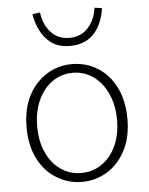

<svg xmlns="http://www.w3.org/2000/svg" viewBox="-56 -844 702 903"><g transform="rotate(-5 295.0 -392.5)"><path d="M177 -20Q121 -53 89 -116Q57 -179 57 -264Q57 -353 90 -416Q123 -477 176.5 -510Q230 -543 295 -543Q361 -543 415.5 -509.5Q470 -476 501.5 -412.5Q533 -349 533 -264Q533 -176 500 -114Q467 -52 413 -19.5Q359 13 295 13Q231 13 177 -20ZM484 -264Q484 -332 459.5 -386.5Q435 -441 392 -471.5Q349 -502 295 -502Q241 -502 198 -471.5Q155 -441 131 -387Q107 -333 107 -264Q107 -196 131 -142.5Q155 -89 198 -59Q241 -29 295 -29Q349 -29 392.5 -59Q436 -89 460 -142Q484 -195 484 -264ZM205 -655Q173 -680 155 -716Q137 -752 131 -793L167 -798Q174 -741 207.5 -704Q241 -667 295 -667Q349 -667 383 -704Q417 -741 424 -798L459 -793Q455 -757 438 -719Q395 -629 295 -629Q240 -629 205 -655Z"/></g></svg>

Font: Merged Yaku Han JP ExtraLight
Style: Regular
Weight: 250
Designer: Ryoko NISHIZUKA 西塚涼子 (kana, bopomofo & ideographs); Paul D. Hunt (Latin, Greek & Cyrillic); Sandoll Communications 산돌커뮤니
Foundry: Adobe
Version: Version 2.004